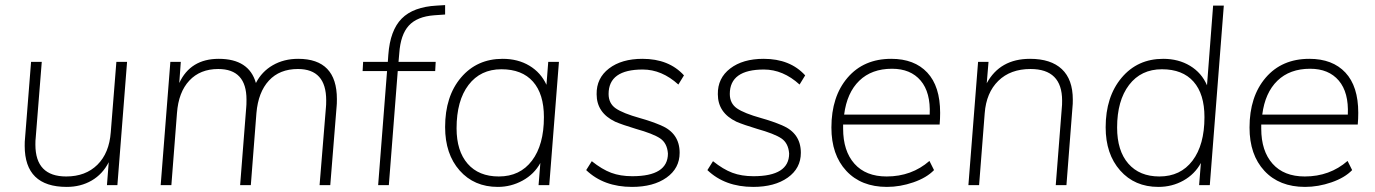

<svg xmlns="http://www.w3.org/2000/svg" viewBox="-20 -727 5399 754"><path d="M437 -484H479L441 0H400L407 -90Q383 -43 340 -18Q297 7 242 7Q77 7 77 -154Q77 -174 78 -180L102 -484H144L120 -183Q119 -178 119 -159Q119 -34 240 -34Q316 -34 362.5 -80Q409 -126 415 -208Z M1303 -338Q1303 -317 1302 -310L1277 0H1235L1260 -306Q1261 -313 1261 -333Q1261 -456 1150 -456Q1078 -456 1036 -410.5Q994 -365 987 -283L965 0H923L947 -306Q948 -313 948 -336Q948 -456 837 -456Q766 -456 723.5 -410.5Q681 -365 675 -283L653 0H611L649 -484H690L684 -401Q728 -496 839 -496Q958 -496 985 -401Q1008 -446 1051.5 -471Q1095 -496 1151 -496Q1303 -496 1303 -338Z M1548 -518 1545 -484H1691L1689 -448H1542L1507 0H1465L1500 -448H1404L1406 -484H1503L1505 -512Q1512 -608 1557.5 -654Q1603 -700 1695 -705L1728 -707V-670L1685 -667Q1618 -662 1585.5 -626.5Q1553 -591 1548 -518Z M2133 -484H2175L2137 0H2095L2102 -87Q2078 -43 2032.5 -18Q1987 7 1935 7Q1842 7 1785 -57.5Q1728 -122 1728 -228Q1728 -349 1790.5 -422.5Q1853 -496 1954 -496Q2014 -496 2059 -469Q2104 -442 2126 -394ZM2116 -267Q2116 -358 2073 -406.5Q2030 -455 1949 -455Q1867 -455 1820 -393.5Q1773 -332 1773 -223Q1773 -134 1816.5 -84Q1860 -34 1939 -34Q2022 -34 2069 -96Q2116 -158 2116 -267Z M2282 -59 2304 -94Q2344 -62 2380 -48.5Q2416 -35 2463 -35Q2603 -35 2603 -124Q2600 -165 2572.5 -183.5Q2545 -202 2477 -221Q2424 -237 2396 -249Q2323 -284 2323 -357Q2322 -420 2371.5 -458Q2421 -496 2503 -496Q2607 -496 2666 -431L2644 -395Q2579 -454 2504 -454Q2370 -454 2370 -358Q2370 -321 2398 -301.5Q2426 -282 2494 -263Q2537 -251 2575 -235Q2649 -204 2649 -127Q2649 -66 2597.5 -29.5Q2546 7 2462 7Q2351 7 2282 -59Z M2758 -59 2780 -94Q2820 -62 2856 -48.5Q2892 -35 2939 -35Q3079 -35 3079 -124Q3076 -165 3048.5 -183.5Q3021 -202 2953 -221Q2900 -237 2872 -249Q2799 -284 2799 -357Q2798 -420 2847.5 -458Q2897 -496 2979 -496Q3083 -496 3142 -431L3120 -395Q3055 -454 2980 -454Q2846 -454 2846 -358Q2846 -321 2874 -301.5Q2902 -282 2970 -263Q3013 -251 3051 -235Q3125 -204 3125 -127Q3125 -66 3073.5 -29.5Q3022 7 2938 7Q2827 7 2758 -59Z M3670 -238H3291V-222Q3291 -134 3335.5 -84Q3380 -34 3462 -34Q3560 -34 3630 -95L3648 -59Q3619 -29 3567 -11Q3515 7 3463 7Q3362 7 3303.5 -56Q3245 -119 3245 -226Q3245 -348 3308.5 -422Q3372 -496 3480 -496Q3571 -496 3621.5 -442Q3672 -388 3672 -284Q3672 -260 3670 -238ZM3295 -277H3631Q3635 -364 3595.5 -410.5Q3556 -457 3483 -457Q3403 -457 3354.5 -410Q3306 -363 3295 -277Z M4193 -336Q4193 -316 4192 -310L4168 0H4126L4150 -306Q4151 -312 4151 -332Q4151 -456 4027 -456Q3948 -456 3900.5 -409.5Q3853 -363 3847 -282L3825 0H3783L3821 -484H3862L3855 -400Q3907 -496 4025 -496Q4107 -496 4150 -455.5Q4193 -415 4193 -336Z M4744 -705H4786L4731 0H4689L4696 -87Q4672 -43 4627.5 -18Q4583 7 4529 7Q4436 7 4379 -57.5Q4322 -122 4322 -227Q4322 -347 4384.5 -421.5Q4447 -496 4548 -496Q4608 -496 4653.5 -468.5Q4699 -441 4720 -392ZM4710 -267Q4710 -358 4667 -406.5Q4624 -455 4543 -455Q4461 -455 4414 -393.5Q4367 -332 4367 -226Q4367 -135 4411 -84.5Q4455 -34 4533 -34Q4616 -34 4663 -96Q4710 -158 4710 -267Z M5312 -238H4933V-222Q4933 -134 4977.5 -84Q5022 -34 5104 -34Q5202 -34 5272 -95L5290 -59Q5261 -29 5209 -11Q5157 7 5105 7Q5004 7 4945.5 -56Q4887 -119 4887 -226Q4887 -348 4950.5 -422Q5014 -496 5122 -496Q5213 -496 5263.5 -442Q5314 -388 5314 -284Q5314 -260 5312 -238ZM4937 -277H5273Q5277 -364 5237.5 -410.5Q5198 -457 5125 -457Q5045 -457 4996.5 -410Q4948 -363 4937 -277Z"/></svg>

Font: Iunito ExtraLight
Style: Italic
Weight: 200
Italic angle: -4.541°
Designer: Vernon Adams
Foundry: Vernon Adams
Version: Version 2.001;November 30, 2019;FontCreator 12.0.0.2547 64-b